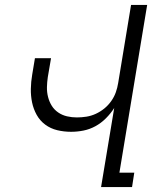

<svg xmlns="http://www.w3.org/2000/svg" viewBox="-20 -755 640 775"><path d="M388 0 441 -319Q427 -297 407.5 -277.5Q388 -258 365 -245.5Q342 -233 317 -228Q292 -223 267 -223Q238 -223 211 -229.5Q184 -236 162.5 -252Q141 -268 128 -291.5Q115 -315 109.5 -341.5Q104 -368 104.5 -396.5Q105 -425 110 -454L121 -520H186L173 -444Q170 -424 169.5 -403.5Q169 -383 174 -363.5Q179 -344 189 -328Q199 -312 215 -301Q231 -290 250.5 -285.5Q270 -281 290 -281Q309 -281 328.5 -284Q348 -287 366.5 -295.5Q385 -304 401 -317Q417 -330 429 -347Q441 -364 447.5 -382.5Q454 -401 457 -420L509 -735H574L462 -58H522L513 0Z"/></svg>

Font: Iosevka Light Extended
Style: Italic
Weight: 300
Width: 7
Italic angle: -9°
Monospace: yes
Designer: Belleve Invis
Foundry: Belleve Invis
Version: Version 32.5.0; ttfautohint (v1.8.4)